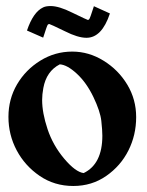

<svg xmlns="http://www.w3.org/2000/svg" viewBox="-20 -600 483 632"><path d="M221.2 12.2Q159.2 12.2 110.6 -21Q62 -54.2 34.9 -105.2Q7.8 -156.2 7.8 -215.3Q7.8 -273.9 36.1 -322.3Q64.5 -370.6 112.8 -400.4Q161.1 -430.2 217.8 -430.2Q272.5 -430.2 321 -400.1Q369.6 -370.1 398.9 -321.5Q428.2 -272.9 428.2 -214.4Q428.2 -155.3 402.6 -104.5Q377 -53.7 329.6 -20.8Q282.2 12.2 221.2 12.2ZM255.4 -30.3Q316.9 -60.1 316.9 -153.3Q316.9 -170.9 313.5 -202.1Q310.1 -233.4 287.4 -280.8Q264.6 -328.1 232.9 -357.4Q201.2 -386.7 176.8 -388.2Q132.8 -365.7 122.6 -310.1Q118.7 -289.1 118.7 -271Q118.7 -228.5 136.5 -175Q154.3 -121.6 191.4 -77.6Q228.5 -33.7 255.4 -30.3ZM264.6 -475.6Q236.3 -475.6 193.8 -497.1Q144.5 -521 142.1 -521Q139.6 -521 137.2 -518.6Q134.8 -516.1 122.1 -476.1L68.8 -499.5Q89.4 -560.5 122.1 -575.7Q130.9 -580.1 146.5 -580.1Q174.3 -580.1 217.3 -558.6Q267.6 -534.2 269.5 -534.2Q271 -534.2 273.7 -536.9Q276.4 -539.6 289.1 -579.6L341.8 -555.7Q315.4 -475.6 264.6 -475.6Z"/></svg>

Font: Quaaykop
Style: Bold
Weight: 700
Designer: Tup Wanders
Foundry: Free font, DO NOT SELL
Version: Version 1.00;July 31, 2023;FontCreator 11.5.0.2430 64-bit